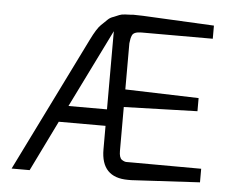

<svg xmlns="http://www.w3.org/2000/svg" viewBox="-52 -793 1025 859"><g transform="rotate(5 460.5 -364.0)"><path d="M512 -733 556 -732 876 -716V-657H556Q521 -657 514 -640Q508 -627 506 -604V-397L836 -387V-328L506 -318V-121Q506 -91 518 -82Q530 -74 539 -74H557H568L875 -73V-12L568 5H553Q432 5 432 -121V-227H222L111 0H30L328 -604Q354 -657 372 -674Q390 -691 400 -701Q410 -711 426 -716Q441 -722 450 -726Q459 -730 476 -731Q494 -732 500 -732Q505 -733 512 -733ZM432 -301V-652L259 -301Z"/></g></svg>

Font: Mina
Style: Regular
Weight: 400
Version: Version 1.000